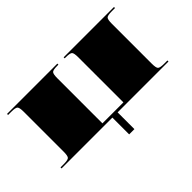

<svg xmlns="http://www.w3.org/2000/svg" viewBox="-103 -724 1132 1132"><g transform="rotate(-45 463.5 -158.0)"><path d="M17.5 -454.5H437.1V-445.8H428.3Q392.9 -445.8 384.4 -437.3Q375.9 -428.8 375.9 -393.4V-17.5H550.7V-393.4Q550.7 -428.8 542.2 -437.3Q533.7 -445.8 498.3 -445.8H489.5V-454.5H909.1V-445.8H882.9Q847.5 -445.8 838.9 -437.3Q830.4 -428.8 830.4 -393.4V-61.2Q830.4 -25.8 838.9 -17.3Q847.5 -8.7 882.9 -8.7H909.1V0H485.1V139.9H441.4V0H17.5V-8.7H43.7Q79.1 -8.7 87.6 -17.3Q96.2 -25.8 96.2 -61.2V-393.4Q96.2 -428.8 87.6 -437.3Q79.1 -445.8 43.7 -445.8H17.5Z"/></g></svg>

Font: FoglihtenBlackPcs
Style: BlackPcs
Weight: 900
Version: Version 0.75